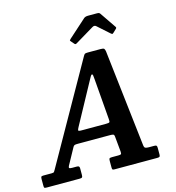

<svg xmlns="http://www.w3.org/2000/svg" viewBox="-196 -1102 1116 1218"><g transform="rotate(-15 362.5 -492.5)"><path d="M-58.5 -19V-59.5Q-58.5 -70.5 -56 -74.8Q-53.5 -79 -42 -79H12.5Q26.5 -79 29.2 -83.5Q32 -88 37 -96L403 -744Q408 -753 412.2 -756.5Q416.5 -760 431.5 -760H516.5Q534 -760 538.8 -755.8Q543.5 -751.5 546 -738L619 -104Q620.5 -87 627.2 -83Q634 -79 652 -79H686Q697 -79 700.8 -75.8Q704.5 -72.5 704.5 -60.5V-18.5Q704.5 -6.5 700.8 -3.2Q697 0 685 0H404.5Q393.5 0 391.2 -3.5Q389 -7 389 -18V-60Q389 -73 392.8 -76Q396.5 -79 410 -79H449.5Q465 -79 468.5 -82.2Q472 -85.5 471 -99.5L461.5 -199Q460.5 -212.5 453.8 -214.8Q447 -217 431.5 -217H223.5Q209 -217 202.2 -215.5Q195.5 -214 190.5 -205.5L131 -97Q126 -87.5 128.5 -83.2Q131 -79 147 -79H177.5Q187 -79 191.2 -75.8Q195.5 -72.5 195.5 -62.5V-20.5Q195.5 -7 191.8 -3.5Q188 0 174.5 0H-40.5Q-54 0 -56.2 -3Q-58.5 -6 -58.5 -19ZM397.5 -583 254 -319.5Q247 -306.5 245.5 -299.8Q244 -293 266 -293H427.5Q447 -293 450.2 -297.2Q453.5 -301.5 452 -317.5L430.5 -584Q428.5 -602 427.8 -610.2Q427 -618.5 421.5 -618.5Q417 -618.5 411.2 -607.8Q405.5 -597 397.5 -583ZM363 -837.5 346.5 -856.5Q342 -862 342.8 -864Q343.5 -866 350 -872L466.5 -976.5Q476 -985 495 -985H552.5Q562 -985 566.2 -983Q570.5 -981 573.5 -976.5L645.5 -871Q650 -864.5 642.5 -858L622 -838.5Q615 -833 613 -833.2Q611 -833.5 605.5 -838L527.5 -907.5Q517 -917 502.5 -908L380 -834.5Q373.5 -830.5 370 -831.8Q366.5 -833 363 -837.5Z"/></g></svg>

Font: Besley* Narrow Semi
Style: Italic
Weight: 600
Width: 4
Italic angle: -13°
Designer: Owen Earl
Foundry: indestructible type*
Version: Version 3.000; ttfautohint (v1.8.3)